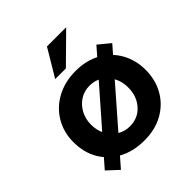

<svg xmlns="http://www.w3.org/2000/svg" viewBox="-179 -739 890 890"><g transform="rotate(-45 266.0 -293.5)"><path d="M493 -414 106 30 51 -21 436 -461ZM41 -217Q41 -281 71.5 -332.5Q102 -384 156.5 -413.5Q211 -443 281 -443Q352 -443 404.5 -413.5Q457 -384 486 -332.5Q515 -281 515 -217Q515 -152 486 -100.5Q457 -49 404 -19Q351 11 279 11Q211 11 157 -16.5Q103 -44 72 -95.5Q41 -147 41 -217ZM156 -216Q156 -178 172 -148Q188 -118 216 -100.5Q244 -83 278 -83Q332 -83 366 -121Q400 -159 400 -216Q400 -272 366 -310.5Q332 -349 278 -349Q243 -349 215.5 -331Q188 -313 172 -283Q156 -253 156 -216ZM394 -617 258 -483H188L268 -617Z"/></g></svg>

Font: Reem Kufi Fun Medium
Style: Regular
Weight: 500
Designer: Khaled Hosny
Version: Version 1.005